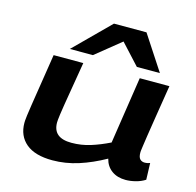

<svg xmlns="http://www.w3.org/2000/svg" viewBox="-114 -909 1062 1038"><g transform="rotate(15 417.0 -390.0)"><path d="M267 10Q169 10 119 -32Q69 -74 69 -147Q69 -152 69.5 -160Q70 -168 72.5 -188.5Q75 -209 81.5 -250.5Q88 -292 99 -362Q110 -432 127 -541H293Q278 -451 268 -391.5Q258 -332 252 -295.5Q246 -259 243.5 -239.5Q241 -220 240 -210.5Q239 -201 239 -194Q239 -108 342 -108Q397 -108 448 -124Q499 -140 552 -166L609 -541H775Q758 -433 746.5 -363Q735 -293 729 -251.5Q723 -210 720 -190Q717 -170 716.5 -163.5Q716 -157 716 -154Q716 -128 726 -117.5Q736 -107 753 -107Q757 -107 764.5 -108Q772 -109 782 -113L785 -20Q762 -5 732.5 2.5Q703 10 677 10Q630 10 598.5 -13Q567 -36 557 -77Q484 -36 412 -13Q340 10 267 10ZM203 -596 398 -790H580L707 -596H578L473 -710L332 -596Z"/></g></svg>

Font: Georama ExtraExtended SemiBold
Style: Italic
Weight: 600
Width: 8
Italic angle: -9°
Designer: Jean-Baptiste Levee
Foundry: Production Type
Version: Version 1.000